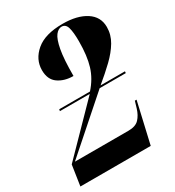

<svg xmlns="http://www.w3.org/2000/svg" viewBox="-182 -867 887 974"><g transform="rotate(-30 261.0 -380.0)"><path d="M1 0 19 -119 277 -383H102L104 -393H284Q328 -442 345.5 -499.5Q363 -557 363 -642Q363 -695 355 -722.5Q347 -750 323 -750Q304 -750 287.5 -729Q271 -708 261 -654.5Q251 -601 251 -503Q199 -503 163 -528Q127 -553 127 -608Q127 -671 179.5 -715.5Q232 -760 335 -760Q420 -760 471 -727Q522 -694 522 -634Q522 -589 498.5 -549.5Q475 -510 435.5 -472Q396 -434 346 -393H489L488 -383H335L40 -123H354Q396 -123 416 -144.5Q436 -166 446 -199L458 -239H468L413 0Z"/></g></svg>

Font: Noto Serif Display ExtraCondensed Black
Style: Italic
Weight: 900
Width: 2
Italic angle: -12°
Designer: Monotype Design Team
Foundry: Monotype Imaging Inc.
Version: Version 2.009